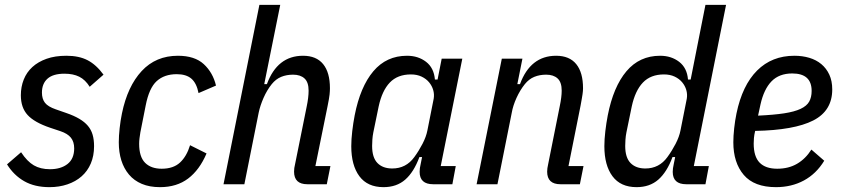

<svg xmlns="http://www.w3.org/2000/svg" viewBox="-20 -760 3470 792"><path d="M184 12Q123 12 80 -12.5Q37 -37 9 -82L67 -132Q92 -94 119.5 -78Q147 -62 186 -62Q231 -62 258.5 -83.5Q286 -105 286 -148Q286 -175 272.5 -192Q259 -209 229 -219L187 -233Q122 -255 94 -285.5Q66 -316 66 -367Q66 -402 78 -432Q90 -462 113.5 -483.5Q137 -505 172 -517.5Q207 -530 254 -530Q306 -530 341.5 -511.5Q377 -493 407 -452L350 -402Q332 -431 307 -443.5Q282 -456 246 -456Q199 -456 176 -435.5Q153 -415 153 -378Q153 -352 165.5 -336Q178 -320 210 -309L253 -294Q285 -283 307 -270Q329 -257 342.5 -241Q356 -225 362 -204.5Q368 -184 368 -157Q368 -117 354.5 -85.5Q341 -54 316.5 -32.5Q292 -11 258 0.5Q224 12 184 12Z M640 12Q597 12 565 -1.5Q533 -15 512 -40Q491 -65 480.5 -98.5Q470 -132 470 -173Q470 -199 473.5 -231Q477 -263 483 -292Q506 -404 564.5 -467Q623 -530 714 -530Q783 -530 820.5 -495.5Q858 -461 871 -407L799 -376Q791 -417 769.5 -435.5Q748 -454 709 -454Q658 -454 626.5 -425.5Q595 -397 581 -325L559 -214Q557 -202 555.5 -190Q554 -178 554 -167Q554 -113 578.5 -88.5Q603 -64 647 -64Q695 -64 722.5 -89.5Q750 -115 764 -161L832 -127Q803 -59 756 -23.5Q709 12 640 12Z M1050 -740H1136L1070 -413H1081Q1124 -530 1230 -530Q1285 -530 1313 -495.5Q1341 -461 1341 -396Q1341 -385 1339.5 -370Q1338 -355 1331 -321L1281 -75H1343L1328 0H1248Q1193 0 1193 -52Q1193 -60 1194 -67Q1195 -74 1197 -82L1245 -320Q1253 -358 1253 -386Q1253 -421 1236 -436.5Q1219 -452 1189 -452Q1162 -452 1140 -443Q1118 -434 1101 -413Q1081 -388 1067 -356Q1053 -324 1047 -295L988 0H902Z M1767 0Q1711 0 1711 -51Q1711 -59 1712 -66.5Q1713 -74 1715 -82L1721 -112H1710Q1687 -50 1651.5 -19Q1616 12 1562 12Q1496 12 1462.5 -33Q1429 -78 1429 -157Q1429 -185 1433 -219Q1437 -253 1443 -284Q1466 -402 1520 -466Q1574 -530 1659 -530Q1705 -530 1737.5 -505Q1770 -480 1774 -432H1785L1802 -518H1887L1798 -75H1860L1846 0ZM1598 -65Q1655 -65 1689 -112Q1708 -138 1723 -167Q1738 -196 1743 -222L1769 -353Q1772 -371 1767 -388.5Q1762 -406 1750 -420.5Q1738 -435 1719 -444Q1700 -453 1675 -453Q1620 -453 1588 -419.5Q1556 -386 1542 -321L1520 -214Q1517 -199 1516 -184Q1515 -169 1515 -158Q1515 -110 1537 -87.5Q1559 -65 1598 -65Z M1946 0 2050 -518H2135L2114 -413H2125Q2168 -530 2274 -530Q2329 -530 2357 -495.5Q2385 -461 2385 -396Q2385 -390 2384.5 -384.5Q2384 -379 2383 -371.5Q2382 -364 2380 -353Q2378 -342 2375 -325L2325 -75H2387L2372 0H2292Q2237 0 2237 -52Q2237 -65 2241 -82L2289 -322Q2297 -360 2297 -386Q2297 -421 2280 -436.5Q2263 -452 2233 -452Q2206 -452 2184 -443Q2162 -434 2145 -413Q2125 -388 2110.5 -356Q2096 -324 2091 -295L2032 0Z M2811 0Q2755 0 2755 -51Q2755 -65 2759 -82L2765 -112H2754Q2731 -50 2695.5 -19Q2660 12 2606 12Q2540 12 2506.5 -33Q2473 -78 2473 -157Q2473 -185 2477 -219Q2481 -253 2487 -284Q2510 -402 2564 -466Q2618 -530 2703 -530Q2749 -530 2781.5 -505Q2814 -480 2818 -432H2829L2890 -740H2975L2842 -75H2904L2890 0ZM2642 -65Q2699 -65 2733 -112Q2752 -138 2767 -167Q2782 -196 2787 -222L2813 -353Q2816 -371 2811 -388.5Q2806 -406 2794 -420.5Q2782 -435 2763 -444Q2744 -453 2719 -453Q2664 -453 2632 -419.5Q2600 -386 2586 -321L2564 -214Q2561 -199 2560 -184Q2559 -169 2559 -158Q2559 -110 2581 -87.5Q2603 -65 2642 -65Z M3181 12Q3091 12 3048 -38.5Q3005 -89 3005 -173Q3005 -199 3008.5 -231Q3012 -263 3018 -292Q3042 -408 3103 -469Q3164 -530 3257 -530Q3290 -530 3318.5 -521.5Q3347 -513 3368 -495.5Q3389 -478 3401 -452Q3413 -426 3413 -391Q3413 -303 3334.5 -263Q3256 -223 3095 -220Q3091 -203 3090 -190.5Q3089 -178 3089 -168Q3089 -114 3113.5 -89Q3138 -64 3186 -64Q3233 -64 3268 -84.5Q3303 -105 3327 -143L3380 -97Q3347 -43 3296 -15.5Q3245 12 3181 12ZM3248 -457Q3194 -457 3162.5 -424.5Q3131 -392 3117 -329L3107 -283Q3172 -286 3214.5 -292.5Q3257 -299 3282.5 -311Q3308 -323 3318 -341Q3328 -359 3328 -385Q3328 -457 3248 -457Z"/></svg>

Font: IBM Plex Sans Cond Text
Style: Italic
Weight: 450
Width: 3
Italic angle: -11°
Designer: Mike Abbink, Paul van der Laan, Pieter van Rosmalen
Foundry: Bold Monday
Version: Version 1.3